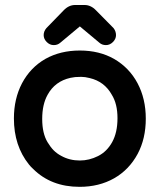

<svg xmlns="http://www.w3.org/2000/svg" viewBox="-20 -720 634 762"><path d="M164.1 -608.4 232.4 -678.7Q252.9 -700.2 278.3 -700.2H315.4Q340.8 -700.2 361.3 -678.7L430.7 -608.4Q440.4 -595.7 440.4 -580.6Q440.4 -565.4 428.2 -553.2Q416 -541 400.4 -541Q384.8 -541 374 -550.8L296.9 -615.2L219.7 -550.8Q209 -541 193.4 -541Q177.7 -541 165.5 -553.2Q153.3 -565.4 153.3 -580.6Q153.3 -595.7 164.1 -608.4ZM94.7 -67.4Q35.2 -141.6 35.2 -250Q35.2 -328.1 67.4 -389.6Q100.6 -452.1 160.2 -486.3Q219.7 -519.5 296.9 -519.5Q374 -519.5 432.6 -486.3Q493.2 -451.2 525.9 -389.6Q558.6 -328.1 558.6 -249Q558.6 -169.9 526.4 -109.4Q492.2 -45.9 432.6 -12.2Q373 21.5 295.9 21.5Q182.6 21.5 111.3 -49.8Q102.5 -57.6 94.7 -67.4ZM423.8 -343.8Q394.5 -396.5 335.9 -410.2Q317.4 -415 302.2 -415Q287.1 -415 278.3 -414.1Q269.5 -413.1 259.8 -411.1Q198.2 -397.5 168.9 -343.8Q147.5 -305.7 147.5 -248Q147.5 -190.4 168.9 -155.3Q180.7 -135.7 193.4 -123Q206.1 -110.4 222.7 -101.6Q255.9 -83 296.9 -83Q334 -83 369.1 -100.6Q404.3 -118.2 425.3 -156.2Q446.3 -194.3 446.3 -251Q446.3 -307.6 423.8 -343.8Z"/></svg>

Font: FakePearl
Style: SemiBold
Weight: 400
Version: Version 1.2